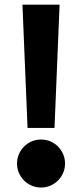

<svg xmlns="http://www.w3.org/2000/svg" viewBox="-20 -802 357 836"><path d="M100 -245 77.7 -781.8H239.5L217.3 -245ZM158.6 14.5Q136.8 14.5 118 6.4Q99.1 -1.8 84.8 -16.1Q70.5 -30.5 62.3 -49.3Q54.1 -68.2 54.1 -90Q54.1 -111.8 62.3 -130.7Q70.5 -149.5 84.8 -163.9Q99.1 -178.2 118 -186.4Q136.8 -194.5 158.6 -194.5Q180.5 -194.5 199.3 -186.4Q218.2 -178.2 232.5 -163.9Q246.8 -149.5 255 -130.7Q263.2 -111.8 263.2 -90Q263.2 -68.2 255 -49.3Q246.8 -30.5 232.5 -16.1Q218.2 -1.8 199.3 6.4Q180.5 14.5 158.6 14.5Z"/></svg>

Font: Spartan ExtBd
Style: Regular
Weight: 800
Designer: Matt Bailey, Mirko Velimirovic
Foundry: Matt Bailey
Version: Version 1.005